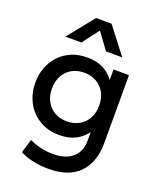

<svg xmlns="http://www.w3.org/2000/svg" viewBox="-175 -866 991 1196"><g transform="rotate(20 321.0 -268.0)"><path d="M292.5 225Q243 225 194.8 215.5Q146.5 206 103 184L130.5 92.5Q168.5 111 208.2 119.8Q248 128.5 287 128.5Q373 128.5 418 87.5Q463 46.5 463 -21.5V-81Q440.5 -49 405 -26.5Q356 4 283 4Q208 4 151.8 -30Q95.5 -64 64.2 -122.2Q33 -180.5 33 -253Q33 -307.5 51 -354.2Q69 -401 102 -436Q135 -471 181 -490.5Q227 -510 283 -510Q356 -510 405 -480Q440.5 -457.5 463 -425.5V-495.5H565.5V-46Q565.5 82.5 496.5 153.8Q427.5 225 292.5 225ZM299.5 -92Q345 -92 380.5 -112Q416 -132 436 -168Q456 -204 456 -253Q456 -302 436 -338.5Q416 -375 380.5 -394.8Q345 -414.5 299.5 -414.5Q253.5 -414.5 218.2 -394.8Q183 -375 163 -338.5Q143 -302 143 -253Q143 -204 163 -168Q183 -132 218.2 -112Q253.5 -92 299.5 -92ZM111.5 -585 251 -759.5H353.5L488 -585H380.5L300.5 -694.5L217 -585Z"/></g></svg>

Font: Geologica EX
Style: Regular
Weight: 400
Designer: Sindre Bremnes, Frode Helland
Foundry: Monokrom Skriftforlag AS
Version: Version 1.010;gftools[0.9.28]